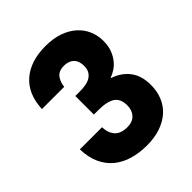

<svg xmlns="http://www.w3.org/2000/svg" viewBox="-206 -879 1017 1017"><g transform="rotate(-45 302.5 -370.5)"><path d="M51 -524Q56 -633 122 -690Q188 -747 300 -747Q358 -747 402 -731.5Q446 -716 476 -689Q506 -662 521.5 -626Q537 -590 537 -549Q537 -513 527 -485.5Q517 -458 501 -437.5Q485 -417 465.5 -404Q446 -391 427 -385V-381Q482 -363 516 -320Q550 -277 550 -205Q550 -159 534 -120Q518 -81 487 -53Q456 -25 411 -9.5Q366 6 309 6Q252 6 204 -8Q156 -22 120.5 -51Q85 -80 64.5 -124.5Q44 -169 42 -231H208Q209 -188 232 -162Q255 -136 303 -136Q343 -136 364 -159Q385 -182 385 -218Q385 -267 354.5 -288Q324 -309 257 -309H225V-448H257Q279 -448 299.5 -451Q320 -454 336 -463Q352 -472 361.5 -487.5Q371 -503 371 -528Q371 -565 351 -584.5Q331 -604 296 -604Q255 -604 237.5 -579Q220 -554 218 -524H51Z"/></g></svg>

Font: SVN-Poppins
Style: Bold
Weight: 700
Designer: Ninad Kale (Devanagari), Jonny Pinhorn (Latin)
Foundry: Indian Type Foundry
Version: Version 3.200;PS 1.000;hotconv 16.6.54;makeotf.lib2.5.65590